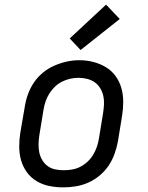

<svg xmlns="http://www.w3.org/2000/svg" viewBox="-20 -801 640 829"><path d="M253 8Q222 8 192.5 2Q163 -4 138 -19Q113 -34 96 -57.5Q79 -81 71 -109Q63 -137 63 -168Q63 -199 68 -230L87 -340Q91 -367 100.5 -393.5Q110 -420 126 -444Q142 -468 165 -487Q188 -506 214.5 -517.5Q241 -529 268 -535Q295 -541 323 -541Q354 -541 383 -533.5Q412 -526 437 -511Q462 -496 479 -472.5Q496 -449 504 -421Q512 -393 512 -362Q512 -331 507 -300L489 -190Q484 -163 474.5 -136.5Q465 -110 449 -86Q433 -62 410 -43Q387 -24 361 -12.5Q335 -1 307.5 3.5Q280 8 253 8ZM254 -66Q273 -66 291 -69Q309 -72 326 -80.5Q343 -89 357.5 -102.5Q372 -116 382 -132.5Q392 -149 398 -166.5Q404 -184 407 -202L425 -312Q428 -331 429 -350Q430 -369 426 -387Q422 -405 412.5 -420.5Q403 -436 388.5 -446Q374 -456 356 -460.5Q338 -465 319 -465Q301 -465 283 -461Q265 -457 248 -448.5Q231 -440 217 -426.5Q203 -413 193 -397Q183 -381 177 -363.5Q171 -346 168 -328L150 -218Q147 -199 146.5 -180Q146 -161 149.5 -143.5Q153 -126 162 -110.5Q171 -95 185 -84.5Q199 -74 217 -70Q235 -66 254 -66ZM328 -585 281 -635 438 -781 497 -719Z"/></svg>

Font: Iosevka Slab Extended Oblique
Style: Regular
Weight: 400
Width: 7
Italic angle: -9°
Monospace: yes
Designer: Belleve Invis
Foundry: Belleve Invis
Version: Version 11.1.0; ttfautohint (v1.8.3)